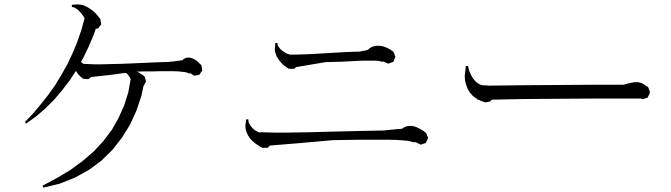

<svg xmlns="http://www.w3.org/2000/svg" viewBox="-20 -807 3040 870"><path d="M175.8 43 172.9 34.2 239.3 -1 300.8 -38.1 356.4 -79.1 406.2 -122.1 449.2 -168.9 487.3 -219.7 517.6 -273.4 543 -330.1 561.5 -389.6 572.3 -449.2 565.4 -460.9 561.5 -465.8 557.6 -470.7 552.7 -475.6 546.9 -476.6 482.4 -467.8 392.6 -458 379.9 -448.2 356.4 -450.2 344.7 -460 334 -470.7 326.2 -482.4 324.2 -486.3 296.9 -444.3 262.7 -399.4 225.6 -355.5 186.5 -316.4 144.5 -280.3 98.6 -247.1 92.8 -253.9 130.9 -293.9 166 -335.9 199.2 -377.9 230.5 -421.9 258.8 -468.8 285.2 -515.6 308.6 -565.4 330.1 -617.2 348.6 -670.9 363.3 -723.6 355.5 -737.3 348.6 -746.1 341.8 -753.9 334 -761.7 325.2 -767.6 316.4 -773.4 305.7 -775.4V-785.2L331.1 -787.1L343.8 -786.1L357.4 -783.2L371.1 -777.3L384.8 -769.5L398.4 -759.8L411.1 -749L422.9 -735.4L434.6 -720.7L438.5 -696.3L423.8 -677.7L414.1 -676.8L405.3 -651.4L381.8 -595.7L356.4 -543L346.7 -526.4L354.5 -520.5L359.4 -516.6V-517.6L381.8 -516.6L408.2 -515.6H440.4L478.5 -516.6L522.5 -517.6L571.3 -519.5L684.6 -524.4L744.1 -526.4L762.7 -528.3L807.6 -534.2L810.5 -538.1L818.4 -543L828.1 -545.9H838.9L850.6 -543L861.3 -538.1L872.1 -531.2L881.8 -521.5L892.6 -511.7L896.5 -487.3L882.8 -467.8L859.4 -463.9L843.8 -474.6H832L831.1 -476.6L822.3 -479.5L807.6 -481.4L789.1 -483.4L765.6 -484.4H707L670.9 -483.4H631.8L599.6 -482.4L607.4 -479.5L616.2 -473.6L626 -467.8L635.7 -460L641.6 -437.5L629.9 -416L621.1 -374L598.6 -306.6L569.3 -242.2L532.2 -182.6L489.3 -127.9L439.5 -79.1L382.8 -37.1L319.3 -2L250 25.4L176.8 43Z M1853.5 -162.1 1844.7 -165 1829.1 -168.9 1805.7 -170.9 1777.3 -172.9 1742.2 -173.8H1656.2H1604.5L1546.9 -172.9L1488.3 -171.9L1334 -158.2L1203.1 -147.5L1193.4 -137.7L1169.9 -136.7L1152.3 -146.5L1136.7 -157.2L1123 -168.9L1112.3 -180.7L1103.5 -194.3L1096.7 -209L1092.8 -223.6L1091.8 -238.3L1093.8 -252L1095.7 -266.6L1105.5 -265.6L1106.4 -252.9L1112.3 -242.2L1118.2 -233.4L1125 -225.6L1132.8 -218.8L1141.6 -212.9L1152.3 -208L1159.2 -206.1V-208L1190.4 -207L1229.5 -206.1H1276.4L1331.1 -207L1393.6 -208L1462.9 -210L1627 -213.9L1718.8 -215.8L1776.4 -221.7L1801.8 -223.6L1808.6 -228.5L1818.4 -233.4L1831.1 -236.3H1843.8L1857.4 -234.4L1870.1 -229.5L1883.8 -222.7L1897.5 -214.8L1911.1 -204.1L1919.9 -181.6L1909.2 -159.2L1886.7 -151.4L1865.2 -162.1L1864.3 -163.1ZM1709 -527.3 1704.1 -529.3 1692.4 -531.2 1676.8 -532.2H1655.3H1628.9L1599.6 -531.2L1565.4 -529.3L1526.4 -527.3L1484.4 -526.4L1455.1 -525.4L1321.3 -502.9L1313.5 -495.1H1289.1L1274.4 -504.9L1261.7 -514.6L1251 -526.4L1242.2 -538.1L1234.4 -549.8L1229.5 -562.5L1225.6 -575.2V-587.9L1226.6 -600.6L1227.5 -612.3H1237.3L1238.3 -601.6L1244.1 -592.8L1250 -585L1256.8 -579.1L1264.6 -573.2L1272.5 -568.4L1281.2 -563.5L1291 -560.5L1293 -559.6H1322.3L1348.6 -560.5L1379.9 -561.5L1416 -563.5L1549.8 -571.3L1603.5 -573.2H1609.4L1644.5 -580.1L1647.5 -582L1658.2 -590.8L1670.9 -596.7L1685.5 -599.6H1701.2L1716.8 -596.7L1732.4 -590.8L1748 -583L1762.7 -572.3L1771.5 -549.8L1762.7 -527.3L1740.2 -518.6L1718.8 -527.3L1717.8 -528.3Z M2189.5 -418.9 2359.4 -420.9 2661.1 -422.9H2805.7L2825.2 -428.7L2839.8 -431.6L2854.5 -434.6H2871.1L2887.7 -430.7L2904.3 -420.9L2909.2 -416L2916 -414.1L2918 -409.2L2918.9 -408.2L2919.9 -403.3L2924.8 -391.6L2923.8 -388.7L2924.8 -384.8L2914.1 -364.3L2890.6 -357.4L2885.7 -360.4H2661.1L2360.4 -358.4L2214.8 -355.5H2208L2202.1 -347.7L2179.7 -342.8L2157.2 -350.6L2148.4 -355.5H2142.6V-358.4L2138.7 -360.4L2122.1 -373L2108.4 -388.7L2098.6 -405.3L2091.8 -423.8L2086.9 -443.4L2085.9 -463.9L2090.8 -507.8H2095.7H2100.6L2105.5 -487.3L2113.3 -469.7L2121.1 -455.1L2129.9 -443.4L2138.7 -434.6L2148.4 -427.7L2157.2 -422.9L2167 -420.9L2176.8 -419.9H2188.5Z"/></svg>

Font: Kurinto Seri
Style: Regular
Weight: 400
Designer: Kurinto was developed by Clint Goss from a range of fonts that are compatible with the SIL Open Font License Version 1.1
Foundry: Clinton F. Goss
Version: Version 2.196; July 25, 2020